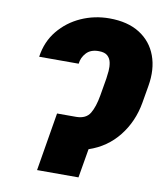

<svg xmlns="http://www.w3.org/2000/svg" viewBox="-83 -805 750 874"><g transform="rotate(10 292.5 -368.5)"><path d="M147.5 0 192.4 -269.5H281.2Q326.2 -270 344.5 -300.3Q362.8 -330.6 372.1 -384.8L385.7 -464.8Q388.2 -480.5 389.9 -500.5Q391.6 -520.5 387.9 -539.3Q384.3 -558.1 371.1 -570.1Q357.9 -582 331.1 -582Q293.5 -582.5 273.2 -560.5Q252.9 -538.6 250 -509.8H67.4Q77.6 -581.1 119.4 -631.8Q161.1 -682.6 222.4 -710Q283.7 -737.3 352.5 -737.3Q437.5 -737.3 492.9 -702.1Q548.3 -667 571 -605.5Q593.8 -543.9 580.1 -464.8L566.4 -384.8Q550.8 -295.4 497.8 -228.8Q444.8 -162.1 361.8 -134.3L338.9 0Z"/></g></svg>

Font: Inter Tight Black
Style: Italic
Weight: 900
Italic angle: -9.39999°
Designer: Rasmus Andersson
Foundry: rsms
Version: Version 3.004; ttfautohint (v1.8.4.7-5d5b)